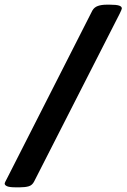

<svg xmlns="http://www.w3.org/2000/svg" viewBox="-54 -722 541 821"><path d="M13 79Q-13 79 -23.5 74.5Q-34 70 -34 63Q-34 61 -31 54.5Q-28 48 -24 41L341 -677Q349 -691 364.5 -696.5Q380 -702 403 -702H416Q444 -702 455.5 -698Q467 -694 467 -686Q467 -682 458 -664L92 54Q84 70 69 74.5Q54 79 31 79Z"/></svg>

Font: Asap
Style: Bold Italic
Weight: 700
Italic angle: -6°
Designer: Pablo Cosgaya
Foundry: Omnibus-Type
Version: Version 3.001; ttfautohint (v1.8.3)